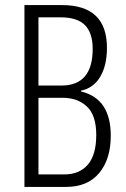

<svg xmlns="http://www.w3.org/2000/svg" viewBox="-20 -734 494 754"><path d="M224 -714Q400 -714 400 -546Q400 -477 373.5 -432.5Q347 -388 298 -378V-375Q358 -360 386.5 -316.5Q415 -273 415 -201Q415 -109 369.5 -54.5Q324 0 240 0H76V-714ZM221 -398Q344 -398 344 -542Q344 -604 314 -635Q284 -666 217 -666H131V-398ZM131 -350V-49H232Q292 -49 325 -87.5Q358 -126 358 -204Q358 -281 321.5 -315.5Q285 -350 225 -350Z"/></svg>

Font: Noto Sans ExtraCondensed Light
Style: Regular
Weight: 300
Width: 2
Designer: Monotype Design Team
Foundry: Monotype Imaging Inc.
Version: Version 2.013; ttfautohint (v1.8.4.7-5d5b)